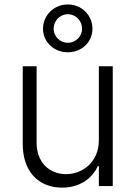

<svg xmlns="http://www.w3.org/2000/svg" viewBox="-20 -847 617 874"><path d="M430 -208.5C430 -108.3 354.8 -54.3 280.9 -54.3C202.1 -54.3 146.7 -110.8 146.7 -196V-545.5H83.5V-192.1C83.5 -62.9 158 7.1 262.8 7.1C342.7 7.1 399.5 -34.4 425.1 -90.6H430V0H493.3V-545.5H430ZM288.7 -609C352.3 -609 400.9 -655.9 400.9 -716.3C400.9 -777 352.3 -826.7 288.7 -826.7C225.5 -826.7 175.8 -777 175.8 -716.3C175.8 -655.9 225.5 -609 288.7 -609ZM288.7 -652.3C251.4 -652.3 224.1 -682.9 224.1 -716.3C224.1 -750.7 251.4 -782.3 288.7 -782.3C326 -782.3 353.7 -751.1 353.7 -716.3C353.7 -682.9 326.3 -652.3 288.7 -652.3Z"/></svg>

Font: Karasuma Gothic
Style: Light
Weight: 300
Designer: Rasmus Andersson / Ryoko Nishizuka
Foundry: rsms
Version: Version 1.00